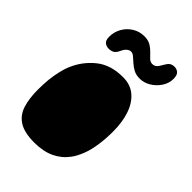

<svg xmlns="http://www.w3.org/2000/svg" viewBox="-187 -668 768 768"><g transform="rotate(45 197.0 -284.0)"><path d="M154 22.5Q98 22.5 67.8 3.5Q37.5 -15.5 26 -51.5Q14.5 -87.5 14.5 -138Q14.5 -153 15.2 -167.5Q16 -182 17.2 -195.5Q18.5 -209 20.8 -221.8Q23 -234.5 25.8 -246.5Q28.5 -258.5 32 -269.8Q35.5 -281 40 -291Q62.5 -343 106.5 -378.5Q150.5 -414 220 -414Q263 -414 291 -389.8Q319 -365.5 332.5 -324.5Q346 -283.5 346 -232.5Q346 -212.5 344.8 -193.5Q343.5 -174.5 341 -157.2Q338.5 -140 334.8 -123.8Q331 -107.5 325.5 -93.2Q320 -79 313.5 -66Q307 -53 298.5 -42Q275.5 -11 239.8 5.8Q204 22.5 154 22.5ZM99.5 -453.5Q85.5 -453.5 76 -461.2Q66.5 -469 66.5 -489Q66.5 -516 79.5 -539Q92.5 -562 115 -576Q137.5 -590 165 -590Q187 -590 201.2 -581.5Q215.5 -573 226 -561.8Q236.5 -550.5 245.5 -542Q254.5 -533.5 265 -533.5Q276.5 -533.5 284 -540.2Q291.5 -547 300.5 -564Q307.5 -577 315.5 -583Q323.5 -589 337.5 -589Q349 -589 358.5 -581.2Q368 -573.5 368 -550.5Q368 -527 353.8 -505.2Q339.5 -483.5 317.5 -470Q295.5 -456.5 271 -456.5Q250.5 -456.5 235.8 -464.5Q221 -472.5 209.8 -482.8Q198.5 -493 189.2 -501Q180 -509 171 -509Q162 -509 153.8 -502.2Q145.5 -495.5 139.5 -482.5Q131 -463.5 121 -458.5Q111 -453.5 99.5 -453.5Z"/></g></svg>

Font: Gluten Black
Style: Regular
Weight: 900
Designer: Tyler Finck
Foundry: Etcetera Type Company
Version: Version 1.300